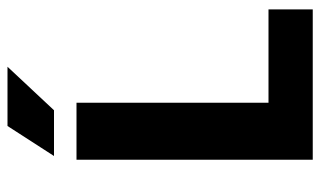

<svg xmlns="http://www.w3.org/2000/svg" viewBox="-191 -663 854 512"><g transform="rotate(-90 236.0 -407.0)"><path d="M66 -630H218V-118H467V0H66ZM198 -690H76L156 -814H314Z"/></g></svg>

Font: Mukta ExtraBold
Style: Regular
Weight: 800
Designer: Girish Dalvi and Yashodeep Gholap
Foundry: Ek Type
Version: Version 2.538;PS 1.002;hotconv 16.6.51;makeotf.lib2.5.65220;